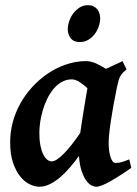

<svg xmlns="http://www.w3.org/2000/svg" viewBox="-20 -689 521 729"><path d="M284.7 -184.6Q287.6 -205.1 291.3 -228.5Q294.9 -252 298.6 -274.7Q302.2 -297.4 305.7 -318.1Q309.1 -338.9 312 -354Q297.9 -367.2 282.2 -377.4Q266.6 -387.7 251.5 -387.7Q231 -387.2 213.9 -377.4Q196.8 -367.7 183.3 -351.6Q169.9 -335.4 159.7 -314.7Q149.4 -293.9 142.8 -271.5Q136.2 -249 132.8 -226.8Q129.4 -204.6 129.4 -185.1Q129.4 -157.7 133.3 -137.2Q137.2 -116.7 143.8 -103.3Q150.4 -89.8 158.9 -83Q167.5 -76.2 176.8 -76.2Q192.4 -76.2 220.7 -104Q249 -131.8 284.7 -184.6ZM478.5 -51.8Q458 -37.1 437.7 -24.2Q417.5 -11.2 399.9 -1.2Q382.3 8.8 368.4 14.4Q354.5 20 345.7 20Q337.4 20 326.9 14.6Q316.4 9.3 306.9 -4.2Q297.4 -17.6 289.8 -40Q282.2 -62.5 279.8 -96.7Q264.2 -75.2 246.3 -54.2Q228.5 -33.2 209.2 -16.6Q189.9 0 169.7 10Q149.4 20 129.9 20Q112.3 20 92.8 10.7Q73.2 1.5 56.9 -18.8Q40.5 -39.1 29.5 -71Q18.6 -103 18.6 -148.9Q18.6 -187.5 28.3 -224.4Q38.1 -261.2 56.6 -294.9Q75.2 -328.6 102.1 -358.2Q128.9 -387.7 163.6 -411.1Q176.8 -419.9 192.9 -428.2Q209 -436.5 227.1 -442.9Q245.1 -449.2 264.9 -453.1Q284.7 -457 305.2 -457Q325.7 -457 345.5 -447.8Q365.2 -438.5 382.3 -427.7Q398.9 -436 415.5 -443.1Q432.1 -450.2 445.3 -457L460.4 -425.3Q452.1 -418.5 446.8 -413.1Q441.4 -407.7 437.3 -400.6Q433.1 -393.6 430.2 -383.3Q427.2 -373 423.8 -356.4Q416.5 -321.3 410.6 -288.3Q404.8 -255.4 400.6 -227.8Q396.5 -200.2 394.5 -179.2Q392.6 -158.2 392.6 -147.5Q392.6 -113.8 399.9 -92Q407.2 -70.3 418.5 -70.3Q428.2 -70.3 439.7 -73Q451.2 -75.7 470.7 -84ZM360.4 -620.1Q360.4 -605 355 -588.9Q349.6 -572.8 339.6 -559.6Q329.6 -546.4 315.2 -537.8Q300.8 -529.3 282.7 -529.3Q259.8 -529.3 248.5 -543.9Q237.3 -558.6 237.3 -578.1Q237.3 -592.3 242.7 -608.4Q248 -624.5 258.1 -637.9Q268.1 -651.4 282.2 -660.4Q296.4 -669.4 314.5 -669.4Q326.2 -669.4 334.7 -665.3Q343.3 -661.1 348.9 -654.3Q354.5 -647.5 357.4 -638.4Q360.4 -629.4 360.4 -620.1Z"/></svg>

Font: Gentium Basic
Style: Bold Italic
Weight: 700
Italic angle: -8°
Designer: J. Victor Gaultney and Annie Olsen
Foundry: SIL International
Version: Version 1.102; 2013; Maintenance release